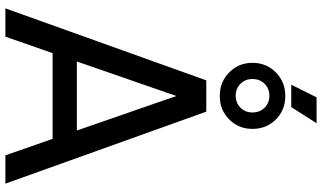

<svg xmlns="http://www.w3.org/2000/svg" viewBox="-261 -933 1194 712"><g transform="rotate(90 336.0 -577.0)"><path d="M11 0H116L177 -175H495L556 0H661L394 -745H278ZM208 -265 336 -634 464 -265ZM294 -1060H377L437 -1154H341ZM336 -795Q388 -795 423 -830Q458 -865 458 -916Q458 -968 423 -1003Q388 -1038 336 -1038Q284 -1038 248.5 -1003Q213 -968 213 -916Q213 -865 248.5 -830Q284 -795 336 -795ZM335 -854Q309 -854 291 -871.5Q273 -889 273 -916Q273 -944 291 -961.5Q309 -979 335 -979Q361 -979 379 -961.5Q397 -944 397 -916Q397 -889 379 -871.5Q361 -854 335 -854Z"/></g></svg>

Font: Plus Jakarta Sans Medium
Style: Regular
Weight: 500
Designer: Gumpita Rahayu
Foundry: Tokotype
Version: Version 2.004; ttfautohint (v1.8.3)